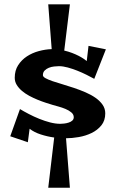

<svg xmlns="http://www.w3.org/2000/svg" viewBox="-20 -738 547 896"><path d="M205.1 138.2 232.9 -96.2Q201.2 -100.6 170.2 -110.6Q139.2 -120.6 118.2 -137.2L109.9 -74.2L27.8 -102.1L73.2 -229Q90.8 -218.3 114.3 -206.1Q137.7 -193.8 163.1 -183.6Q188.5 -173.3 213.9 -166.7Q239.3 -160.2 261.2 -160.2Q268.6 -160.2 279.3 -161.4Q290 -162.6 300 -165.8Q310.1 -168.9 317.1 -175Q324.2 -181.2 324.2 -190.9Q324.2 -204.1 312.7 -213.6Q301.3 -223.1 285.4 -229.7Q269.5 -236.3 253.2 -240.7Q236.8 -245.1 227.1 -248Q212.4 -252.4 193.6 -258.5Q174.8 -264.6 155 -272.7Q135.3 -280.8 116.2 -291Q97.2 -301.3 82.3 -314Q67.4 -326.7 58.1 -341.8Q48.8 -356.9 48.8 -375Q48.8 -409.2 64.7 -433.8Q80.6 -458.5 105.5 -474.9Q130.4 -491.2 160.9 -499.5Q191.4 -507.8 221.2 -508.8L205.1 -717.8H306.2L279.8 -502Q298.8 -497.6 316.2 -491Q333.5 -484.4 347.2 -477.3Q360.8 -470.2 370.6 -463.6Q380.4 -457 384.8 -453.1L393.1 -523.9L474.1 -507.8L419.9 -370.1Q403.8 -378.9 383.3 -389.2Q362.8 -399.4 340.6 -408.2Q318.4 -417 296.1 -423.1Q273.9 -429.2 254.9 -429.2Q245.1 -429.2 232.2 -427.7Q219.2 -426.3 207.8 -421.6Q196.3 -417 188.2 -408.7Q180.2 -400.4 180.2 -387.2Q180.2 -379.9 192.6 -373Q205.1 -366.2 225.6 -359.1Q246.1 -352.1 272.2 -344.5Q298.3 -336.9 325.7 -327.6Q353 -318.4 379.2 -307.1Q405.3 -295.9 425.8 -281.5Q446.3 -267.1 458.7 -249.3Q471.2 -231.4 471.2 -209Q471.2 -175.3 452.9 -152.8Q434.6 -130.4 407.2 -117.2Q379.9 -104 347.9 -98.4Q315.9 -92.8 288.1 -92.8L306.2 138.2Z"/></svg>

Font: Peralta
Style: Regular
Weight: 400
Designer: Astigmatic (AOETI)
Foundry: Astigmatic (AOETI)
Version: Version 1.000